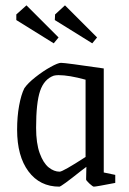

<svg xmlns="http://www.w3.org/2000/svg" viewBox="-20 -689 482 718"><path d="M44 -204Q44 -253 51.5 -294Q59 -335 71 -359Q84 -378 112.5 -400.5Q141 -423 169 -438.5Q197 -454 208 -454Q225 -454 368 -433V-44L411 -35V-5Q339 9 331 9Q327 9 314.5 -2.5Q302 -14 302 -18L303 -65L283 -50Q209 9 202 9Q129 9 86.5 -48Q44 -105 44 -204ZM300 -102V-391Q238 -408 199 -408Q189 -408 181 -406Q145 -393 130 -349Q115 -305 115 -211Q115 -153 128.5 -116Q142 -79 162 -63Q182 -47 203 -47Q215 -47 300 -102ZM41 -614V-635L79 -669L199 -549L181 -527ZM185 -614 186 -635 223 -669 343 -549 325 -527Z"/></svg>

Font: Grenze Light
Style: Regular
Weight: 300
Designer: Renata Polastri
Foundry: Omnibus-Type
Version: Version 1.002; ttfautohint (v1.8)